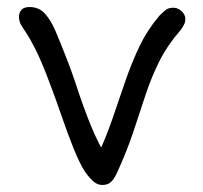

<svg xmlns="http://www.w3.org/2000/svg" viewBox="-20 -516 578 546"><path d="M271 10Q258 10 247 1Q236 -8 222 -27Q206 -52 189 -94.5Q172 -137 154.5 -188Q137 -239 119 -286Q97 -344 81 -375.5Q65 -407 54.5 -422.5Q44 -438 39 -447Q34 -456 34 -469Q34 -480 41 -488Q48 -496 64 -496Q91 -496 108 -477Q125 -458 137.5 -428.5Q150 -399 163 -366Q182 -319 200 -264Q218 -209 239 -157.5Q260 -106 285 -67L253 -64Q281 -123 300 -179Q319 -235 337 -287Q355 -339 377 -385Q399 -431 433 -471Q444 -482 451.5 -488Q459 -494 473 -494Q482 -494 490 -489Q498 -484 502.5 -477Q507 -470 507 -462Q507 -453 503 -445.5Q499 -438 494 -431Q455 -386 432.5 -340.5Q410 -295 394 -246.5Q378 -198 360 -143.5Q342 -89 313 -25Q304 -6 295 2Q286 10 271 10Z"/></svg>

Font: Shantell Sans Light
Style: Regular
Weight: 300
Designer: Stephen Nixon, Anya Danilova, Shantell Martin
Foundry: Arrow Type
Version: Version 1.011;[c5ecc13dd]